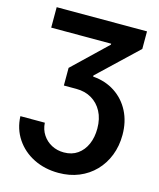

<svg xmlns="http://www.w3.org/2000/svg" viewBox="-135 -823 942 1134"><g transform="rotate(15 336.0 -256.5)"><path d="M28.3 -50.3H177.7Q180.2 -8.8 201.2 22.9Q222.2 54.7 255.9 72.5Q289.6 90.3 331.1 90.3Q379.9 90.3 414.6 65.9Q449.2 41.5 467.8 -0.7Q486.3 -43 486.3 -96.7Q486.3 -156.7 463.1 -200.4Q439.9 -244.1 399.4 -267.8Q358.9 -291.5 306.2 -291.5H229.5V-399.4L435.5 -596.7V-602.5H68.8V-727.5H621.1V-620.1L382.8 -394V-387.2Q459.5 -381.3 517.3 -343.3Q575.2 -305.2 607.4 -242.4Q639.6 -179.7 639.6 -99.1Q639.6 -30.8 616.9 26.9Q594.2 84.5 553.2 126.7Q512.2 168.9 456.1 192.1Q399.9 215.3 331.5 215.3Q247.1 215.3 179.4 181.4Q111.8 147.5 71.5 87.2Q31.2 26.9 28.3 -50.3Z"/></g></svg>

Font: Inter 24pt
Style: Bold
Weight: 700
Designer: Rasmus Andersson
Foundry: rsms
Version: Version 4.001;git-66647c0bb